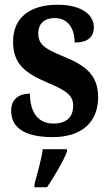

<svg xmlns="http://www.w3.org/2000/svg" viewBox="-20 -567 460 808"><path d="M202 10C326 10 393 -55 393 -158C393 -252 339 -292 246 -330C167 -362 141 -381 141 -427C141 -467 167 -491 210 -491C260 -491 294 -455 294 -388C349 -388 375 -411 375 -453C375 -501 329 -547 222 -547C110 -547 35 -496 35 -392C35 -299 83 -260 185 -217C258 -186 288 -166 288 -122C288 -78 263 -47 205 -47C142 -47 106 -92 106 -173C65 -173 27 -154 27 -101C27 -34 77 10 202 10ZM125 208V221H178C207 178 246 113 262 71V61H160C154 106 136 167 125 208Z"/></svg>

Font: Noto Serif Ethiopic Condensed
Style: Bold
Weight: 700
Width: 3
Designer: Monotype Design Team
Foundry: Monotype Imaging Inc.
Version: Version 2.102